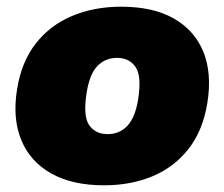

<svg xmlns="http://www.w3.org/2000/svg" viewBox="-20 -542 671 574"><path d="M291 12Q196 12 133 -23.5Q70 -59 43.5 -123.5Q17 -188 31 -275Q44 -357 87 -412Q130 -467 196 -494.5Q262 -522 342 -522Q438 -522 500 -486.5Q562 -451 588 -387Q614 -323 600 -235Q587 -153 544.5 -98Q502 -43 437 -15.5Q372 12 291 12ZM302 -141Q337 -141 360.5 -165.5Q384 -190 393 -245Q404 -315 385 -342Q366 -369 330 -369Q295 -369 271.5 -345Q248 -321 239 -265Q228 -195 246.5 -168Q265 -141 302 -141Z"/></svg>

Font: Winston Black
Style: Italic
Weight: 900
Italic angle: -9°
Designer: Original fonts by Vernon Adams / Changes by Cristiano Sobral
Foundry: VOriginal fonts by Vernon Adams / Changes by Cristiano Sobral
Version: Version 2.503;July 17, 2020;FontCreator 13.0.0.2655 64-bit